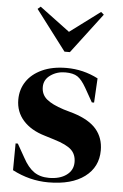

<svg xmlns="http://www.w3.org/2000/svg" viewBox="-54 -795 545 849"><g transform="rotate(5 218.0 -370.5)"><path d="M33 -25 34 -144H44L78 -84Q100 -43 127 -24Q154 -5 194 -5Q242 -5 271.5 -26.5Q301 -48 301 -84Q301 -118 279.5 -138.5Q258 -159 202 -176L160 -189Q98 -207 63.5 -245.5Q29 -284 29 -338Q29 -383 52.5 -418.5Q76 -454 121.5 -475Q167 -496 230 -496Q304 -496 370 -462L364 -354H354L319 -416Q299 -451 280 -463.5Q261 -476 226 -476Q189 -476 160.5 -456Q132 -436 132 -403Q132 -370 156 -349.5Q180 -329 233 -312L278 -299Q348 -277 380 -239Q412 -201 412 -146Q412 -72 354 -28.5Q296 15 193 15Q110 15 33 -25ZM373 -745 238 -567H214L79 -745L92 -756L226 -656L360 -756Z"/></g></svg>

Font: DeepMind Serif Display
Style: Regular
Weight: 800
Designer: Frank Grießhammer / Modifications: Colophon Foundry
Foundry: Colophon Foundry
Version: Version 5.002